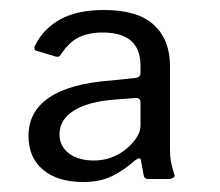

<svg xmlns="http://www.w3.org/2000/svg" viewBox="-20 -770 440 384"><path d="M188 -750Q256 -750 288 -720Q320 -690 320 -638V-473Q320 -458 321.5 -448.5Q323 -439 328 -423Q331 -417 326.5 -414.5Q322 -412 316 -412H278Q272 -412 270 -414Q268 -416 267 -421L262 -449Q261 -457 251 -450Q226 -428 202.5 -417Q179 -406 147 -406Q95 -406 66 -430.5Q37 -455 37 -498Q37 -547 78.5 -575Q120 -603 202 -609L250 -614Q261 -615 261 -624V-639Q261 -705 185 -705Q158 -705 138 -695.5Q118 -686 101 -660Q98 -655 91 -657L51 -669Q49 -670 49 -673.5Q49 -677 50 -679Q67 -713 101 -731.5Q135 -750 188 -750ZM99 -501Q99 -478 117.5 -463.5Q136 -449 168 -449Q207 -449 237 -476Q248 -486 254.5 -497Q261 -508 261 -519V-564Q261 -575 251 -574L211 -571Q157 -567 128 -549Q99 -531 99 -501Z"/></svg>

Font: Libre Franklin Thin
Style: Regular
Weight: 400
Version: Version 3.000